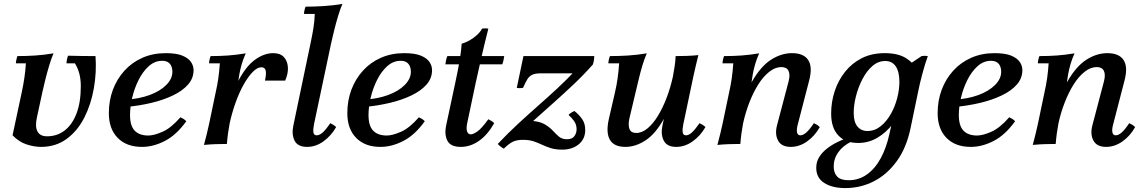

<svg xmlns="http://www.w3.org/2000/svg" viewBox="-20 -734 5830 979"><path d="M467 -448Q473 -366 458.5 -283.5Q444 -201 409.5 -133.5Q375 -66 319.5 -25.5Q264 15 189 15Q155 15 116 2.5Q77 -10 44 -44L91 -264Q99 -301 104.5 -338.5Q110 -376 112 -411H61Q61 -418 63.5 -429.5Q66 -441 69 -448Q116 -448 160.5 -451Q205 -454 253 -462Q242 -437 231 -400.5Q220 -364 211 -327.5Q202 -291 196 -264L168 -134Q158 -89 171 -64Q184 -39 220 -39Q271 -39 309.5 -68.5Q348 -98 370 -155Q392 -212 392 -294Q392 -330 384.5 -358.5Q377 -387 362 -411H319Q319 -418 321.5 -430.5Q324 -443 327 -450Q362 -449 398.5 -448.5Q435 -448 467 -448Z M736 -43Q765 -43 808.5 -62Q852 -81 900 -136Q909 -132 916 -127.5Q923 -123 930 -116Q880 -46 821 -15.5Q762 15 704 15Q625 15 580 -31Q535 -77 535 -157Q535 -221 555.5 -276Q576 -331 614.5 -373.5Q653 -416 706.5 -439.5Q760 -463 825 -463Q879 -463 909.5 -450.5Q940 -438 953.5 -418.5Q967 -399 967 -376Q967 -335 939 -303Q911 -271 862 -247.5Q813 -224 752 -209.5Q691 -195 626 -189L623 -226Q690 -230 743 -249.5Q796 -269 827.5 -300.5Q859 -332 859 -368Q859 -394 846 -409Q833 -424 807 -424Q769 -424 738.5 -396.5Q708 -369 686.5 -326Q665 -283 654 -235.5Q643 -188 643 -148Q643 -92 667 -67.5Q691 -43 736 -43Z M1020 5Q1029 -27 1035 -53.5Q1041 -80 1047 -106L1080 -264Q1088 -299 1093 -333.5Q1098 -368 1101 -411H1046Q1046 -419 1048.5 -430Q1051 -441 1054 -448Q1101 -448 1142.5 -451Q1184 -454 1233 -462Q1221 -435 1213 -408.5Q1205 -382 1200 -353Q1195 -324 1191 -288L1151 -105Q1146 -79 1142.5 -53Q1139 -27 1137 0Q1107 0 1079 1Q1051 2 1020 5ZM1331 -323Q1339 -359 1334.5 -375Q1330 -391 1313 -391Q1292 -391 1268.5 -367Q1245 -343 1222.5 -303Q1200 -263 1181.5 -211.5Q1163 -160 1151 -105H1123Q1152 -237 1192 -315.5Q1232 -394 1279 -428.5Q1326 -463 1373 -463Q1409 -463 1427.5 -443Q1446 -423 1448 -391Q1450 -359 1434 -323Z M1546 15Q1498 15 1482 -17Q1466 -49 1476 -95L1564 -516Q1572 -553 1578 -590Q1584 -627 1585 -663H1530Q1530 -670 1532.5 -681.5Q1535 -693 1538 -700Q1583 -700 1630.5 -703Q1678 -706 1726 -714Q1715 -689 1704 -652.5Q1693 -616 1684 -579.5Q1675 -543 1669 -516L1581 -100Q1576 -75 1578 -59.5Q1580 -44 1595 -44Q1609 -44 1625.5 -58.5Q1642 -73 1664 -106Q1672 -102 1679.5 -97.5Q1687 -93 1694 -86Q1668 -41 1629 -13Q1590 15 1546 15Z M1952 -43Q1981 -43 2024.5 -62Q2068 -81 2116 -136Q2125 -132 2132 -127.5Q2139 -123 2146 -116Q2096 -46 2037 -15.5Q1978 15 1920 15Q1841 15 1796 -31Q1751 -77 1751 -157Q1751 -221 1771.5 -276Q1792 -331 1830.5 -373.5Q1869 -416 1922.5 -439.5Q1976 -463 2041 -463Q2095 -463 2125.5 -450.5Q2156 -438 2169.5 -418.5Q2183 -399 2183 -376Q2183 -335 2155 -303Q2127 -271 2078 -247.5Q2029 -224 1968 -209.5Q1907 -195 1842 -189L1839 -226Q1906 -230 1959 -249.5Q2012 -269 2043.5 -300.5Q2075 -332 2075 -368Q2075 -394 2062 -409Q2049 -424 2023 -424Q1985 -424 1954.5 -396.5Q1924 -369 1902.5 -326Q1881 -283 1870 -235.5Q1859 -188 1859 -148Q1859 -92 1883 -67.5Q1907 -43 1952 -43Z M2251 -406Q2252 -415 2254.5 -427Q2257 -439 2261 -448H2551Q2550 -441 2547.5 -428Q2545 -415 2541 -406ZM2470 -126Q2478 -122 2485.5 -117.5Q2493 -113 2500 -106Q2466 -46 2422 -15.5Q2378 15 2330 15Q2277 15 2261 -17Q2245 -49 2255 -95L2301 -310Q2307 -338 2314 -373Q2321 -408 2326.5 -444Q2332 -480 2334 -511Q2355 -517 2375 -528.5Q2395 -540 2412 -555.5Q2429 -571 2438 -588Q2454 -591 2470 -588Q2450 -509 2435 -443Q2420 -377 2405 -309L2361 -100Q2357 -77 2362 -63Q2367 -49 2381 -49Q2393 -49 2414.5 -64Q2436 -79 2470 -126Z M2518 0Q2570 -55 2622 -103Q2674 -151 2724 -195Q2774 -239 2821.5 -283Q2869 -327 2913 -374L3003 -405Q2953 -349 2902 -301Q2851 -253 2801.5 -209Q2752 -165 2703.5 -121.5Q2655 -78 2609 -32ZM2847 29Q2813 29 2789 21.5Q2765 14 2744 4Q2723 -6 2700.5 -13.5Q2678 -21 2646 -21Q2615 -21 2594.5 -11Q2574 -1 2549 24Q2532 15 2518 0L2684 -118Q2730 -116 2756 -101Q2782 -86 2798.5 -68Q2815 -50 2830.5 -37Q2846 -24 2871 -24Q2897 -24 2908.5 -39.5Q2920 -55 2920 -75Q2920 -99 2907 -117Q2894 -135 2879 -148Q2890 -160 2909 -168Q2932 -150 2948.5 -126.5Q2965 -103 2964 -68Q2963 -24 2930 2.5Q2897 29 2847 29ZM2615 -286 2649 -448H3010Q3010 -426 3003 -405L2915 -360H2736Q2710 -360 2694.5 -353Q2679 -346 2669 -330Q2659 -314 2647 -286Q2630 -283 2615 -286Z M3169 15Q3111 15 3090 -21Q3069 -57 3084 -125L3116 -264Q3124 -299 3129 -333.5Q3134 -368 3137 -411H3082Q3082 -419 3084.5 -430Q3087 -441 3090 -448Q3137 -448 3183.5 -451Q3230 -454 3278 -462Q3267 -438 3256 -401.5Q3245 -365 3236.5 -328.5Q3228 -292 3221 -264L3189 -129Q3182 -95 3190 -75.5Q3198 -56 3224 -56Q3254 -56 3282.5 -80Q3311 -104 3335.5 -144.5Q3360 -185 3379.5 -236.5Q3399 -288 3411 -343H3439Q3410 -209 3366.5 -130.5Q3323 -52 3272 -18.5Q3221 15 3169 15ZM3428 15Q3381 15 3364.5 -17Q3348 -49 3358 -95L3411 -343Q3416 -370 3420 -396Q3424 -422 3425 -448Q3455 -448 3483 -449Q3511 -450 3541 -453Q3533 -422 3527 -395.5Q3521 -369 3515 -342L3464 -100Q3459 -75 3461 -59.5Q3463 -44 3478 -44Q3492 -44 3508 -58.5Q3524 -73 3547 -106Q3555 -102 3562.5 -97.5Q3570 -93 3577 -86Q3551 -41 3511.5 -13Q3472 15 3428 15Z M3638 5Q3647 -27 3653 -53.5Q3659 -80 3665 -106L3698 -264Q3706 -299 3711 -333.5Q3716 -368 3719 -411H3664Q3664 -419 3666.5 -430Q3669 -441 3672 -448Q3719 -448 3760.5 -451Q3802 -454 3851 -462Q3839 -435 3831 -408.5Q3823 -382 3818 -353Q3813 -324 3809 -288L3769 -105Q3764 -79 3760.5 -53Q3757 -27 3755 0Q3725 0 3697 1Q3669 2 3638 5ZM4012 15Q3965 15 3947.5 -17Q3930 -49 3942 -95L4001 -319Q4010 -354 4000.5 -373Q3991 -392 3964 -392Q3933 -392 3902.5 -368Q3872 -344 3846.5 -303.5Q3821 -263 3801 -211.5Q3781 -160 3769 -105H3741Q3770 -240 3814.5 -318Q3859 -396 3911.5 -429.5Q3964 -463 4018 -463Q4078 -463 4101 -428Q4124 -393 4106 -324L4048 -100Q4041 -75 4044 -59.5Q4047 -44 4061 -44Q4075 -44 4091.5 -58.5Q4108 -73 4130 -106Q4139 -102 4146 -97.5Q4153 -93 4160 -86Q4135 -41 4095.5 -13Q4056 15 4012 15Z M4356 -5Q4291 -5 4254.5 -43.5Q4218 -82 4218 -155Q4218 -214 4236 -269Q4254 -324 4289 -368Q4324 -412 4374.5 -437.5Q4425 -463 4491 -463Q4558 -463 4598 -438.5Q4638 -414 4659 -377L4603 -319Q4603 -261 4585 -205Q4567 -149 4533.5 -104Q4500 -59 4454.5 -32Q4409 -5 4356 -5ZM4403 -66Q4440 -66 4470 -90Q4500 -114 4521.5 -151.5Q4543 -189 4554.5 -233Q4566 -277 4566 -317Q4566 -368 4547.5 -395.5Q4529 -423 4494 -423Q4458 -423 4428.5 -397.5Q4399 -372 4377.5 -330.5Q4356 -289 4344.5 -243.5Q4333 -198 4333 -158Q4333 -112 4352 -89Q4371 -66 4403 -66ZM4290 225Q4224 225 4183 199Q4142 173 4142 122Q4142 91 4157 67Q4172 43 4195.5 24.5Q4219 6 4246 -7.5Q4273 -21 4296 -30L4321 -12Q4278 9 4254.5 42Q4231 75 4231 115Q4231 147 4248.5 166Q4266 185 4307 185Q4359 185 4400.5 155.5Q4442 126 4471 72.5Q4500 19 4515 -51L4531 -122L4581 -245V-382L4679 -448Q4695 -451 4711 -448Q4697 -410 4683 -357.5Q4669 -305 4661 -264L4623 -81Q4602 20 4552.5 88Q4503 156 4435.5 190.5Q4368 225 4290 225Z M4962 -43Q4991 -43 5034.5 -62Q5078 -81 5126 -136Q5135 -132 5142 -127.5Q5149 -123 5156 -116Q5106 -46 5047 -15.5Q4988 15 4930 15Q4851 15 4806 -31Q4761 -77 4761 -157Q4761 -221 4781.5 -276Q4802 -331 4840.5 -373.5Q4879 -416 4932.5 -439.5Q4986 -463 5051 -463Q5105 -463 5135.5 -450.5Q5166 -438 5179.5 -418.5Q5193 -399 5193 -376Q5193 -335 5165 -303Q5137 -271 5088 -247.5Q5039 -224 4978 -209.5Q4917 -195 4852 -189L4849 -226Q4916 -230 4969 -249.5Q5022 -269 5053.5 -300.5Q5085 -332 5085 -368Q5085 -394 5072 -409Q5059 -424 5033 -424Q4995 -424 4964.5 -396.5Q4934 -369 4912.5 -326Q4891 -283 4880 -235.5Q4869 -188 4869 -148Q4869 -92 4893 -67.5Q4917 -43 4962 -43Z M5246 5Q5255 -27 5261 -53.5Q5267 -80 5273 -106L5306 -264Q5314 -299 5319 -333.5Q5324 -368 5327 -411H5272Q5272 -419 5274.5 -430Q5277 -441 5280 -448Q5327 -448 5368.5 -451Q5410 -454 5459 -462Q5447 -435 5439 -408.5Q5431 -382 5426 -353Q5421 -324 5417 -288L5377 -105Q5372 -79 5368.5 -53Q5365 -27 5363 0Q5333 0 5305 1Q5277 2 5246 5ZM5620 15Q5573 15 5555.5 -17Q5538 -49 5550 -95L5609 -319Q5618 -354 5608.5 -373Q5599 -392 5572 -392Q5541 -392 5510.5 -368Q5480 -344 5454.5 -303.5Q5429 -263 5409 -211.5Q5389 -160 5377 -105H5349Q5378 -240 5422.5 -318Q5467 -396 5519.5 -429.5Q5572 -463 5626 -463Q5686 -463 5709 -428Q5732 -393 5714 -324L5656 -100Q5649 -75 5652 -59.5Q5655 -44 5669 -44Q5683 -44 5699.5 -58.5Q5716 -73 5738 -106Q5747 -102 5754 -97.5Q5761 -93 5768 -86Q5743 -41 5703.5 -13Q5664 15 5620 15Z"/></svg>

Font: Poltawski Nowy Medium
Style: Italic
Weight: 500
Italic angle: -12°
Version: Version 1.001;gftools[0.9.25]